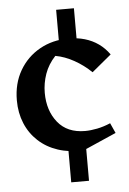

<svg xmlns="http://www.w3.org/2000/svg" viewBox="-52 -642 535 796"><g transform="rotate(-5 215.5 -244.0)"><path d="M212 -458V-603H286V-458ZM212 115V-30H286V115ZM274 -12Q215 -10 168 -25.5Q121 -41 87 -72.5Q53 -104 35 -147.5Q17 -191 17 -243Q17 -313 48 -366.5Q79 -420 132.5 -450Q186 -480 253 -480Q289 -480 320 -471Q351 -462 376.5 -444Q402 -426 421 -399L340 -332Q308 -363 269.5 -384.5Q231 -406 192 -413Q162 -381 148.5 -342.5Q135 -304 135 -264Q135 -190 174.5 -141Q214 -92 288 -92Q311 -92 338.5 -97.5Q366 -103 394 -115L413 -73Z"/></g></svg>

Font: Eczar Medium
Style: Regular
Weight: 500
Designer: Vaibhav Singh
Foundry: Rosetta Type Foundry
Version: Version 2.000